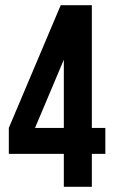

<svg xmlns="http://www.w3.org/2000/svg" viewBox="-20 -720 436 740"><path d="M14 -227 214 -700H334V-227H386V-127H334V0H226V-127H14ZM226 -227V-490L115 -227Z"/></svg>

Font: SVN-Bebas Neue
Style: Bold
Weight: 700
Designer: Ryoichi Tsunekawa
Foundry: Ryoichi Tsunekawa
Version: Version 1.300; ttfautohint (v1.7.9-c794)